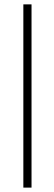

<svg xmlns="http://www.w3.org/2000/svg" viewBox="-20 -731 249 883"><path d="M125 -710.9V131.8H87.4V-710.9Z"/></svg>

Font: Roboto Condensed ExtraLight
Style: Regular
Weight: 250
Designer: Christian Robertson
Foundry: Google
Version: Version 3.008; 2023